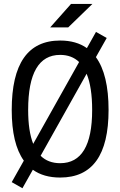

<svg xmlns="http://www.w3.org/2000/svg" viewBox="-20 -914 626 999"><path d="M96.7 65.4 41 33.7 104 -78.1Q41 -166 41 -341.8Q41 -703.1 293 -703.1Q376.5 -703.1 432.1 -663.6L479.5 -748L535.2 -716.3L479 -616.7Q544.9 -526.4 544.9 -341.8Q544.9 9.8 293 9.8Q207 9.8 150.9 -30.8ZM293 -64.9Q459.5 -64.9 459.5 -341.8Q459.5 -460.9 430.7 -530.3L191.4 -103.5Q230.5 -64.9 293 -64.9ZM152.8 -165.5 391.6 -591.3Q353 -628.4 293 -628.4Q126.5 -628.4 126.5 -341.8Q126.5 -231.9 152.8 -165.5ZM241.2 -771.5 349.6 -893.6H460.9L335 -771.5Z"/></svg>

Font: Cascadia Code NF SemiLight
Style: Regular
Weight: 350
Monospace: yes
Designer: Aaron Bell
Foundry: Saja Typeworks
Version: Version 2404.023; ttfautohint (v1.8.4)